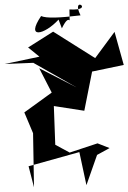

<svg xmlns="http://www.w3.org/2000/svg" viewBox="-34 -720 544 813"><path d="M200 -107 194 -271 323 -251 356 -417 490 -445 451 -585 369 -474 191 -586 85 -519 133 -480 -14 -449 107 -454 290 -350 132 -431 185 -328 69 -244 106 -156 110 73 87 -16 302 -76 332 64 377 -64 430 -93 379 -113 261 -74ZM228 -600C267 -681 261 -585 260 -680C374 -673 263 -744 307 -655C217 -644 163 -642 140 -652C73 -553 154 -572 214 -637Z"/></svg>

Font: Asimov Silicon
Style: Regular
Weight: 400
Designer: Google
Version: Version 2.000980; 2014